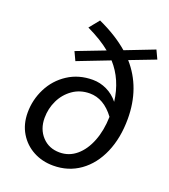

<svg xmlns="http://www.w3.org/2000/svg" viewBox="-147 -910 908 1029"><g transform="rotate(20 307.0 -395.5)"><path d="M50 -208Q50 -281 83 -346.5Q116 -412 177.5 -452Q239 -492 319 -492Q361 -492 399.5 -473.5Q438 -455 466 -420Q451 -542 377 -624L196 -554L173 -603L334 -665Q282 -708 200 -747L246 -804Q349 -757 418 -697L583 -761L606 -712L460 -656Q566 -536 566 -359Q566 -250 529.5 -165.5Q493 -81 427 -34Q361 13 275 13Q212 13 161 -14.5Q110 -42 80 -92Q50 -142 50 -208ZM283 -65Q337 -65 378.5 -100Q420 -135 444 -196.5Q468 -258 470 -336Q409 -418 329 -418Q274 -418 232 -388.5Q190 -359 167.5 -312Q145 -265 145 -212Q145 -148 183.5 -106.5Q222 -65 283 -65Z"/></g></svg>

Font: Nebula Sans Medium
Style: Regular
Weight: 500
Italic angle: -9°
Designer: Paul D. Hunt for Adobe (as Source Sans)
Foundry: Nebula Entertainment & Broadcasting LLC
Version: Version 1.010